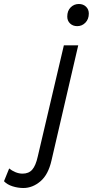

<svg xmlns="http://www.w3.org/2000/svg" viewBox="-182 -727 465 962"><path d="M-65 215Q-92 215 -119 206.5Q-146 198 -162 181L-136 117Q-123 128 -105 135.5Q-87 143 -69 143Q-38 143 -20.5 123Q-3 103 7 58L138 -500H210L76 77Q60 148 20.5 181.5Q-19 215 -65 215ZM205 -596Q183 -596 169 -609.5Q155 -623 155 -644Q155 -673 172 -690Q189 -707 213 -707Q235 -707 249 -693.5Q263 -680 263 -659Q263 -631 246 -613.5Q229 -596 205 -596Z"/></svg>

Font: Kantumruy Pro
Style: Italic
Weight: 400
Italic angle: -13°
Designer: Sovichet Tep
Foundry: Sovichet Tep
Version: Version 1.002